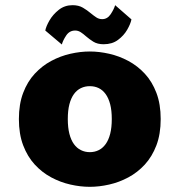

<svg xmlns="http://www.w3.org/2000/svg" viewBox="-20 -711 690 742"><path d="M327 11Q290.5 11 252 2.2Q213.5 -6.5 178 -25.5Q142.5 -44.5 114.2 -75.2Q86 -106 69.5 -149.5Q53 -193 53 -251Q53 -308.5 69.5 -352Q86 -395.5 114.2 -426Q142.5 -456.5 178 -475.5Q213.5 -494.5 252 -503.2Q290.5 -512 327 -512Q363.5 -512 402 -503.2Q440.5 -494.5 476 -475.5Q511.5 -456.5 539.8 -426Q568 -395.5 584.5 -352Q601 -308.5 601 -251Q601 -193 584.5 -149.5Q568 -106 539.8 -75.2Q511.5 -44.5 476 -25.5Q440.5 -6.5 402 2.2Q363.5 11 327 11ZM327 -123Q346 -123 361.5 -130.8Q377 -138.5 388.2 -154Q399.5 -169.5 405.8 -193.8Q412 -218 412 -251Q412 -284 405.8 -308Q399.5 -332 388.2 -347.5Q377 -363 361.5 -370.5Q346 -378 327 -378Q308.5 -378 292.8 -370.5Q277 -363 265.8 -347.5Q254.5 -332 248.2 -308Q242 -284 242 -251Q242 -218 248.2 -193.8Q254.5 -169.5 265.8 -154Q277 -138.5 292.8 -130.8Q308.5 -123 327 -123ZM380.5 -540Q356.5 -540 340.5 -550Q324.5 -560 312 -571Q302 -580 292 -586.5Q282 -593 270.5 -593Q248.5 -593 235.8 -573.8Q223 -554.5 219 -539L155 -593Q158 -609 171.2 -632Q184.5 -655 207.2 -673Q230 -691 260.5 -691Q284 -691 300.5 -681.2Q317 -671.5 330.5 -660Q342 -650.5 352.2 -643.8Q362.5 -637 375 -637Q395 -637 407.8 -656.2Q420.5 -675.5 425 -691L488 -636Q484.5 -618.5 471.5 -596Q458.5 -573.5 436 -556.8Q413.5 -540 380.5 -540Z"/></svg>

Font: Trispace Thin ExtraBold
Style: Regular
Weight: 800
Version: Version 1.210